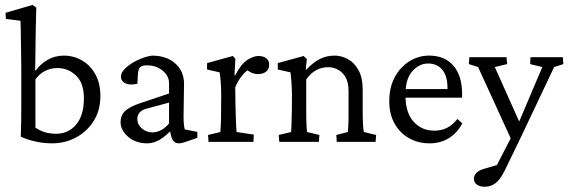

<svg xmlns="http://www.w3.org/2000/svg" viewBox="-20 -563 2256 762"><path d="M62.5 -20.5Q64 -61.5 64.2 -87.6Q64.5 -113.8 64.5 -146.5V-284.7Q64.5 -319.3 63.7 -361.3Q63 -403.3 62.5 -436.8Q62 -470.2 61.5 -480.5L3.4 -487.8L2 -512.2L109.4 -543.5L124 -532.7Q123 -500 122.3 -466.8Q121.6 -433.6 121.1 -390.4Q120.6 -347.2 119.6 -284.2L122.1 -283.2Q140.6 -309.6 169.7 -325.9Q198.7 -342.3 233.4 -342.3Q272 -342.3 305.2 -323.2Q338.4 -304.2 358.4 -268.3Q378.4 -232.4 378.4 -181.6Q378.4 -125.5 352.1 -83.3Q325.7 -41 282 -17.6Q238.3 5.9 186.5 5.9Q152.8 5.9 120.1 -1.5Q87.4 -8.8 62.5 -20.5ZM203.6 -32.2Q250.5 -32.2 281.2 -67.6Q312 -103 313 -168.5Q314 -231.4 282.7 -262.2Q251.5 -293 206.5 -293Q182.6 -293 159.9 -282Q137.2 -271 120.6 -248V-56.6Q136.2 -45.4 156.5 -38.8Q176.8 -32.2 203.6 -32.2Z M564.9 5.9Q518.6 5.9 488.5 -20.3Q458.5 -46.4 458.5 -78.1Q458.5 -104.5 475.3 -121.3Q492.2 -138.2 531.7 -151.9L650.9 -191.9V-232.9Q650.9 -262.2 625.2 -283Q599.6 -303.7 563 -303.7Q542.5 -303.7 535.2 -295.4Q527.8 -287.1 526.9 -262.2L525.4 -231Q498 -223.6 479 -231.9Q460 -240.2 460 -259.3Q460 -275.9 479 -293.5Q498 -311 526.6 -324.7Q555.2 -338.4 583.5 -342.3Q639.6 -342.3 674.6 -312Q709.5 -281.7 710.4 -232.4L708.5 -99.6Q708.5 -85.4 709.7 -70.8Q710.9 -56.2 713.4 -49.3L763.2 -39.6V-16.1L725.6 -2.9Q714.8 1 705.8 3.4Q696.8 5.9 690.9 5.9Q667 5.9 660.2 -20L652.3 -50.8L663.6 -51.3Q613.3 5.9 564.9 5.9ZM584.5 -37.6Q620.6 -37.6 650.9 -72.8V-155.8L560.1 -131.3Q524.9 -121.6 524.9 -89.4Q524.9 -69.3 542.7 -53.5Q560.5 -37.6 584.5 -37.6Z M807.6 0 805.7 -27.3 854.5 -39.1Q855 -44.9 856.2 -64.7Q857.4 -84.5 857.4 -123L857.9 -184.6Q857.9 -210.4 856 -236.3Q854 -262.2 851.6 -275.9L801.8 -287.1V-312.5L903.8 -340.8L914.1 -330.1L910.6 -264.2L913.1 -263.7Q936.5 -308.6 960.9 -324.7Q985.4 -340.8 1006.3 -340.8Q1024.9 -340.8 1036.6 -331.8Q1048.3 -322.8 1048.3 -306.2Q1048.3 -287.6 1035.6 -278.3Q1022.9 -269 1003.9 -269Q976.1 -269 953.6 -292L966.8 -287.1Q936 -267.1 913.6 -217.3L914.6 -143.6Q915 -114.7 916.3 -83.7Q917.5 -52.7 918.9 -39.1L987.3 -28.8L985.8 0Z M1088.4 0 1086.4 -27.3 1135.3 -39.1Q1135.7 -46.9 1136.7 -65.2Q1137.7 -83.5 1138.2 -123L1138.7 -184.1Q1138.7 -209.5 1136.7 -235.8Q1134.8 -262.2 1132.8 -275.9L1082.5 -287.1V-312.5L1185.1 -340.8L1197.8 -328.6L1193.4 -287.6L1195.8 -286.6Q1223.6 -316.4 1250.2 -329.3Q1276.9 -342.3 1307.6 -342.3Q1335.9 -342.3 1361.6 -327.9Q1387.2 -313.5 1403.3 -283.7Q1419.4 -253.9 1419.4 -208V-121.1Q1419.4 -92.3 1420.7 -69.3Q1421.9 -46.4 1424.3 -39.1L1472.7 -27.3L1470.7 0H1316.4L1314.9 -27.3L1360.4 -39.1Q1361.3 -47.9 1362.3 -64.7Q1363.3 -81.5 1363.3 -115.2V-201.2Q1363.3 -236.8 1350.8 -257.6Q1338.4 -278.3 1319.8 -287.4Q1301.3 -296.4 1283.2 -296.4Q1229 -296.4 1195.3 -247.6V-128.9Q1195.3 -92.3 1196.3 -69.8Q1197.3 -47.4 1198.7 -39.1L1247.6 -27.3L1245.6 0Z M1685.1 5.9Q1640.1 5.9 1604 -14.2Q1567.9 -34.2 1546.4 -71.8Q1524.9 -109.4 1524.9 -161.6Q1524.9 -217.3 1547.4 -258.1Q1569.8 -298.8 1606.4 -320.8Q1643.1 -342.8 1685.1 -342.3Q1745.6 -341.8 1779.8 -302Q1814 -262.2 1814 -189V-175.3H1572.3V-209.5H1764.6L1755.9 -199.7V-215.3Q1755.9 -261.2 1735.4 -286.1Q1714.8 -311 1678.7 -311Q1644.5 -311 1616.9 -280.8Q1589.4 -250.5 1589.4 -190.4V-181.6Q1589.4 -116.2 1621.3 -80.3Q1653.3 -44.4 1703.6 -44.4Q1731.4 -44.4 1753.2 -55.2Q1774.9 -65.9 1795.4 -90.8L1814.9 -73.2Q1792.5 -32.7 1759.3 -13.4Q1726.1 5.9 1685.1 5.9Z M2014.6 2.9 1877.4 -296.9 1840.8 -308.6 1842.8 -335.9H1990.2L1992.7 -308.6L1943.8 -296.9L2052.2 -54.7ZM2213.9 -335.9 2215.8 -308.6 2179.2 -296.9 2046.4 -16.6 1983.4 113.3Q1965.8 148.9 1947 163.6Q1928.2 178.2 1903.3 178.2Q1884.8 178.2 1872.8 169.7Q1860.8 161.1 1860.8 146Q1860.8 134.3 1869.6 124.3Q1878.4 114.3 1897.9 107.9L1969.2 86.9L1934.6 126L2020.5 -40.5L2029.3 -54.2L2132.3 -296.9L2084 -308.6L2085.4 -335.9Z"/></svg>

Font: Lateef Light
Style: Regular
Weight: 300
Designer: SIL International
Foundry: SIL International
Version: Version 4.200